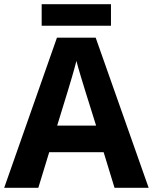

<svg xmlns="http://www.w3.org/2000/svg" viewBox="-20 -897 730 917"><path d="M510 -877H179V-774H510ZM527 0H690L437 -717H252L0 0H163L215 -170H475ZM387 -463 439 -297H253L304 -463C311 -485 335 -566 345 -606C355 -566 377 -496 387 -463Z"/></svg>

Font: Noto Sans Gujarati
Style: Bold
Weight: 700
Designer: Jelle Bosma - Monotype Design Team, Universal Thirst
Foundry: Monotype Imaging Inc.
Version: Version 2.106